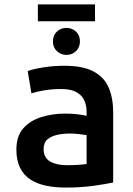

<svg xmlns="http://www.w3.org/2000/svg" viewBox="-20 -835 600 867"><path d="M276 12Q228 12 187.5 3.5Q147 -5 117 -24.5Q87 -44 70.5 -77.5Q54 -111 54 -159Q54 -221 85.5 -256Q117 -291 167 -306.5Q217 -322 273 -322Q301 -322 325.5 -319.5Q350 -317 371 -312V-332Q371 -359 360.5 -382Q350 -405 325 -419Q300 -433 257 -433Q215 -433 179 -427Q143 -421 122 -413L105 -514Q128 -523 174.5 -530.5Q221 -538 271 -538Q355 -538 403 -512Q451 -486 471 -439Q491 -392 491 -328V-11Q460 -4 402.5 4Q345 12 276 12ZM283 -89Q308 -89 331.5 -90.5Q355 -92 371 -94V-225Q357 -227 336 -229.5Q315 -232 296 -232Q265 -232 238 -226Q211 -220 194 -205.5Q177 -191 177 -162Q177 -123 206 -106Q235 -89 283 -89ZM151 -739V-815H409V-739ZM280 -587Q255 -587 237 -604Q219 -621 219 -648Q219 -676 237 -692.5Q255 -709 280 -709Q305 -709 323 -692.5Q341 -676 341 -648Q341 -621 323 -604Q305 -587 280 -587Z"/></svg>

Font: Ubuntu Sans Mono SemiBold
Style: Regular
Weight: 600
Monospace: yes
Designer: Dalton Maag Ltd
Foundry: Dalton Maag Ltd
Version: Version 1.006